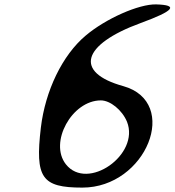

<svg xmlns="http://www.w3.org/2000/svg" viewBox="-20 -863 795 874"><path d="M166 -282C139 -53 170 -9 355 -9C646 -9 802 -398 541 -471C317 -533 352 -660 620 -758C773 -814 794 -840 691 -843C612 -845 461 -778 370 -701C264 -612 186 -450 166 -282ZM280 -115C202 -214 307 -406 439 -406C482 -406 536 -362 558 -309C618 -159 378 9 280 -115Z"/></svg>

Font: Venom Sans
Style: Obl
Weight: 400
Version: Version 1.001